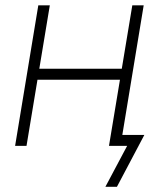

<svg xmlns="http://www.w3.org/2000/svg" viewBox="-20 -556 605 732"><path d="M458 -293.9 451.2 -252H110.8L117.7 -293.9ZM169.9 -535.6 81.1 0H37.6L126 -535.6ZM527.8 -535.6 439.5 0H395.5L484.4 -535.6ZM381.8 156.2 464.8 0H413.1L419.9 -41.5H530.3L425.8 156.2Z"/></svg>

Font: Inter 20pt ExtraLight
Style: Italic
Weight: 250
Italic angle: -9.3988°
Version: Version 4.001;git-66647c0bb